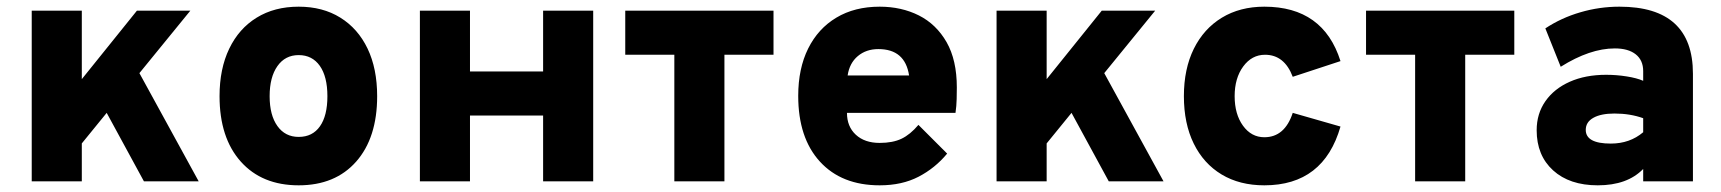

<svg xmlns="http://www.w3.org/2000/svg" viewBox="-20 -543 5155 575"><path d="M75 0V-511H225V-306L390 -511H550L397.5 -324L575 0H411L299.5 -205L225 -113.5V0Z M874.5 12Q764.5 12 701 -59.2Q637.5 -130.5 637.5 -255Q637.5 -337 666.5 -397.2Q695.5 -457.5 748.8 -490.2Q802 -523 874.5 -523Q946.5 -523 999.2 -490.2Q1052 -457.5 1080.8 -397.5Q1109.5 -337.5 1109.5 -255Q1109.5 -130.5 1046.8 -59.2Q984 12 874.5 12ZM874.5 -133Q916 -133 938.2 -164.8Q960.5 -196.5 960.5 -255Q960.5 -313.5 937.8 -345.8Q915 -378 874.5 -378Q834 -378 810.8 -345Q787.5 -312 787.5 -255Q787.5 -198 810.8 -165.5Q834 -133 874.5 -133Z M1237.5 0V-511H1387.5V-329H1606.5V-511H1756.5V0H1606.5V-197H1387.5V0Z M1999.5 0V-379H1852.5V-511H2296.5V-379H2149.5V0Z M2614.5 12Q2500.5 12 2435.5 -59Q2370.5 -130 2370.5 -256Q2370.5 -337.5 2400.2 -397.5Q2430 -457.5 2484.8 -490.2Q2539.5 -523 2614.5 -523Q2679.5 -523 2731.8 -496.8Q2784 -470.5 2814.8 -416.8Q2845.5 -363 2845.5 -281Q2845.5 -267 2845 -246.2Q2844.5 -225.5 2841.5 -205H2516.5Q2516.5 -164 2543 -139.5Q2569.5 -115 2614.5 -115Q2653.5 -115 2679.8 -127.5Q2706 -140 2730.5 -169L2816.5 -83Q2780.5 -39.5 2731 -13.8Q2681.5 12 2614.5 12ZM2518.5 -317H2702.5Q2690.5 -396 2610.5 -396Q2574 -396 2549 -375Q2524 -354 2518.5 -317Z M2964.5 0V-511H3114.5V-306L3279.5 -511H3439.5L3287 -324L3464.5 0H3300.5L3189 -205L3114.5 -113.5V0Z M3766.5 12Q3692.5 12 3638.5 -20.5Q3584.5 -53 3555 -113Q3525.5 -173 3525.5 -255Q3525.5 -336.5 3555.2 -396.8Q3585 -457 3639.2 -490Q3693.5 -523 3766.5 -523Q3943 -523 3994.5 -360L3851.5 -313Q3826.5 -379 3768.5 -379Q3729 -379 3703.2 -344Q3677.5 -309 3677.5 -255Q3677.5 -201 3702.5 -166.5Q3727.5 -132 3766.5 -132Q3827.5 -132 3851.5 -205L3994.5 -164Q3944 12 3766.5 12Z M4218 0V-379H4071V-511H4515V-379H4368V0Z M4765 12Q4680.5 12 4631.2 -32.8Q4582 -77.5 4582 -153Q4582 -202.5 4608.2 -240Q4634.5 -277.5 4681.2 -298.2Q4728 -319 4790 -319Q4821 -319 4851.2 -314.2Q4881.5 -309.5 4901 -301V-330Q4901 -362.5 4878.8 -380.2Q4856.5 -398 4816 -398Q4741.5 -398 4654 -343L4608 -458Q4655.5 -489.5 4712.8 -506.2Q4770 -523 4830 -523Q5050 -523 5050 -322V0H4901V-37Q4853.5 12 4765 12ZM4804 -113Q4861 -113 4901 -147V-189Q4862 -203 4815 -203Q4774.5 -203 4751.8 -190.2Q4729 -177.5 4729 -154Q4729 -113 4804 -113Z"/></svg>

Font: Overpass Black
Style: Regular
Weight: 900
Designer: Delve Withrington, Dave Bailey, Thomas Jockin
Foundry: Delve Fonts LLC
Version: Version 4.000; ttfautohint (v1.8.3)